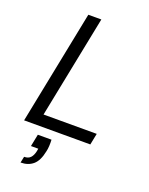

<svg xmlns="http://www.w3.org/2000/svg" viewBox="-170 -786 860 1109"><g transform="rotate(20 260.0 -232.0)"><path d="M222 51Q223 71 222 90Q221 109 217 125Q205 185 175 210.5Q145 236 99 236L107 198Q132 198 145.5 184Q159 170 165 143L168 126H123L138 51ZM255 -700 129 -70H456L442 0H35L175 -700Z"/></g></svg>

Font: Albert Sans
Style: Italic
Weight: 400
Italic angle: -11.25°
Designer: Andreas Rasmussen
Foundry: a.Foundry
Version: Version 1.025